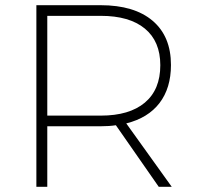

<svg xmlns="http://www.w3.org/2000/svg" viewBox="-20 -719 762 739"><path d="M591 0 426 -237Q401 -233 367 -233H162V0H120V-699H367Q497 -699 567.5 -639Q638 -579 638 -469Q638 -380 594 -322.5Q550 -265 466 -244L641 0ZM368 -274Q478 -274 537.5 -324Q597 -374 597 -468Q597 -560 537.5 -609Q478 -658 368 -658H162V-274Z"/></svg>

Font: Montserrat arm2 ExtraLight
Style: Regular
Weight: 275
Designer: Julieta Ulanovsky
Foundry: Julieta Ulanovsky
Version: Version 6.000